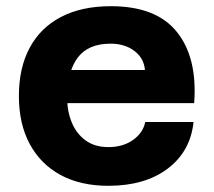

<svg xmlns="http://www.w3.org/2000/svg" viewBox="-20 -588 690 620"><path d="M330 12Q240 12 175.5 -23Q111 -58 76 -123Q41 -188 41 -278Q41 -369 76 -434Q111 -499 177.5 -533.5Q244 -568 338 -568Q485 -568 551.5 -484.5Q618 -401 607 -255H165L166 -362H448Q445 -400 414 -423.5Q383 -447 337 -447Q265 -447 231 -402Q197 -357 197 -271Q197 -228 212 -192Q227 -156 256.5 -134.5Q286 -113 330 -113Q377 -113 409.5 -136Q442 -159 449 -194H605Q595 -99 521.5 -43.5Q448 12 330 12Z"/></svg>

Font: Azeret Mono Thin
Style: Bold
Weight: 700
Version: Version 1.002